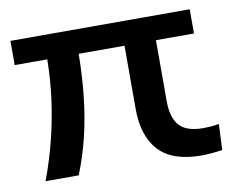

<svg xmlns="http://www.w3.org/2000/svg" viewBox="-61 -571 804 656"><g transform="rotate(-10 340.5 -242.5)"><path d="M588 7Q488 7 441 -43.5Q394 -94 394 -188V-408H235Q234 -327 226 -256Q218 -185 202.5 -122Q187 -59 163 1H48Q74 -69 90.5 -136Q107 -203 116 -270Q125 -337 126 -408H13V-492H635V-408H503V-197Q503 -170 508.5 -149Q514 -128 526 -113.5Q538 -99 559 -91.5Q580 -84 611 -84Q623 -84 636.5 -85Q650 -86 665 -89L661 1Q640 4 621.5 5.5Q603 7 588 7Z"/></g></svg>

Font: Nunito Sans 10pt SemiExpanded SemiBold
Style: Regular
Weight: 600
Width: 6
Designer: Vernon Adams
Foundry: Vernon Adams
Version: Version 3.101;gftools[0.9.27]